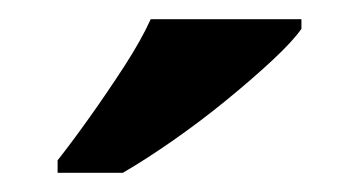

<svg xmlns="http://www.w3.org/2000/svg" viewBox="-20 -786 374 200"><path d="M40 -619Q55 -638 73.5 -664Q92 -690 109.5 -717Q127 -744 137 -766H294V-756Q285 -743 263.5 -723Q242 -703 215 -681Q188 -659 160 -639.5Q132 -620 108 -606H40Z"/></svg>

Font: Noto Serif Toto
Style: Bold
Weight: 700
Designer: Monotype Design Team
Foundry: Monotype Imaging Inc.
Version: Version 2.001; ttfautohint (v1.8.4.7-5d5b)